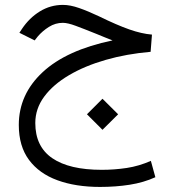

<svg xmlns="http://www.w3.org/2000/svg" viewBox="-20 -422 698 773"><path d="M433.1 -259.3Q414.6 -266.6 403.6 -271Q392.6 -275.4 366.7 -286.1Q316.9 -306.2 284.7 -318.1Q252.4 -330.1 232.9 -330.1Q203.1 -330.1 177 -313.7Q150.9 -297.4 131.8 -274.9L119.6 -259.3L58.1 -290L68.4 -305.7Q98.1 -350.1 140.6 -376.2Q183.1 -402.3 233.4 -402.3Q262.7 -402.3 298.8 -389.6Q335 -377 378.4 -356.4Q451.2 -320.8 500.7 -303.5Q550.3 -286.1 591.8 -282.7L586.4 -213.4Q489.7 -205.1 405.5 -180.9Q321.3 -156.7 257.6 -119.1Q193.8 -81.5 158 -33Q122.1 15.6 122.1 73.2Q122.1 168 190.4 214.8Q258.8 261.7 389.6 261.7Q440.9 261.7 490.5 254.2Q540 246.6 587.4 225.6L605.5 291.5Q558.1 313 502 321.8Q445.8 330.6 382.8 330.6Q284.7 330.6 211.2 303.7Q137.7 276.9 96.7 221.7Q55.7 166.5 55.7 81.1Q55.7 -42 151.6 -131.3Q247.6 -220.7 433.1 -259.3ZM330.1 38.1 392.6 -24.4 455.6 38.1 392.6 100.6Z"/></svg>

Font: Vazir Light WOL-UI
Style: Light-WOL-UI
Weight: 300
Designer: Saber Rastikerdar
Foundry: Saber Rastikerdar
Version: Version 30.1.0